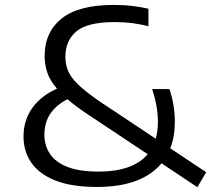

<svg xmlns="http://www.w3.org/2000/svg" viewBox="-20 -770 879 800"><path d="M383.5 9Q278 9 210.5 -18Q143 -45 110.5 -92.2Q78 -139.5 78 -201Q78 -269.5 114.8 -320.5Q151.5 -371.5 217.5 -400.5Q188.5 -434 177.2 -467Q166 -500 166 -536.5Q166 -636 236.8 -692.8Q307.5 -749.5 454.5 -749.5Q497.5 -749.5 533.5 -745Q569.5 -740.5 598.5 -733.5V-660.5Q569.5 -668.5 533.8 -673.2Q498 -678 458 -678Q345.5 -678 299 -639.8Q252.5 -601.5 252.5 -533.5Q252.5 -501.5 263.8 -474.5Q275 -447.5 305.2 -418.2Q335.5 -389 392 -349.5L629 -192Q638 -224 638 -262.5Q638 -295.5 631.5 -330.8Q625 -366 614 -399H686Q708.5 -333.5 708.5 -262.5Q708.5 -200.5 689.5 -152L839 -52.5L802.5 10L653 -89.5Q571 9 383.5 9ZM165 -209Q165 -164.5 187.5 -129.8Q210 -95 259.8 -75Q309.5 -55 391.5 -55Q461 -55 512.8 -73Q564.5 -91 595.5 -127.5L355.5 -287Q298.5 -324.5 261 -356.5Q165 -307.5 165 -209Z"/></svg>

Font: Encode Sans Exp
Style: Regular
Weight: 400
Width: 7
Designer: Multiple Designers
Foundry: Impallari Type
Version: Version 3.002; ttfautohint (v1.8.3) -l 8 -r 50 -G 200 -x 14 